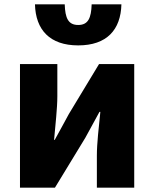

<svg xmlns="http://www.w3.org/2000/svg" viewBox="-20 -864 710 884"><path d="M72 0H233L373 -230C391 -262 419 -315 438 -349H442C435 -279 426 -204 426 -148V0H598V-569H436L297 -339C280 -306 250 -254 232 -220H229C235 -289 244 -365 244 -421V-569H72ZM340 -655C472 -655 536 -727 539 -844H402C400 -781 386 -749 340 -749C294 -749 280 -781 278 -844H141C144 -727 209 -655 340 -655Z"/></svg>

Font: Noto Sans KR Black
Style: Regular
Weight: 900
Designer: Ryoko NISHIZUKA 西塚涼子 (kana, bopomofo & ideographs); Paul D. Hunt (Latin, Greek & Cyrillic); Sandoll Communications 산돌커뮤니
Foundry: Adobe
Version: Version 2.004;hotconv 1.0.118;makeotfexe 2.5.65603